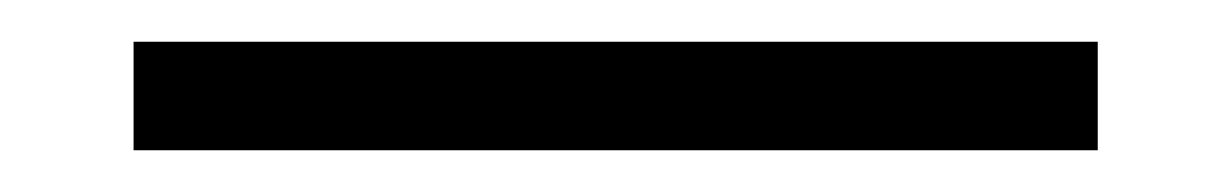

<svg xmlns="http://www.w3.org/2000/svg" viewBox="-20 52 590 92"><path d="M44 72H506V124H44Z"/></svg>

Font: Ysabeau SC
Style: Regular
Weight: 400
Designer: Christian Thalmann (Catharsis Fonts)
Version: Version 0.003